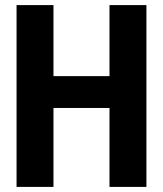

<svg xmlns="http://www.w3.org/2000/svg" viewBox="-20 -734 640 754"><path d="M45 0V-714H190V-435H410V-714H555V0H410V-310H190V0Z"/></svg>

Font: Noto Sans Mono
Style: Bold
Weight: 700
Designer: Monotype Design Team
Foundry: Monotype Imaging Inc.
Version: Version 2.014